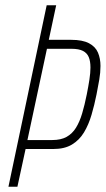

<svg xmlns="http://www.w3.org/2000/svg" viewBox="-20 -708 401 728"><path d="M12 0 157 -688H193L165 -557H250Q293 -557 317.5 -544Q342 -531 351.5 -508.5Q361 -486 361 -458Q361 -433 356.5 -406.5Q352 -380 346 -350Q338 -310 327 -272.5Q316 -235 298.5 -206Q281 -177 253 -160Q225 -143 182 -143H77L46 0ZM84 -177H178Q211 -177 232.5 -189Q254 -201 268 -223.5Q282 -246 291.5 -278Q301 -310 309 -350Q315 -380 319 -406Q323 -432 323 -452Q323 -476 316.5 -491.5Q310 -507 294.5 -515Q279 -523 251 -523H158Z"/></svg>

Font: Saira ExtraCondensed Thin
Style: Italic
Weight: 250
Width: 2
Italic angle: -12°
Designer: Hector Gatti with collaboration of the Omnibus-Type team
Foundry: Omnibus-Type
Version: Version 1.101